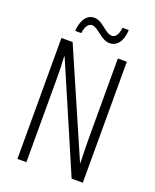

<svg xmlns="http://www.w3.org/2000/svg" viewBox="-160 -974 858 1065"><g transform="rotate(20 268.5 -441.5)"><path d="M412 -883H375C371 -845 357 -821 334 -821C293 -821 262 -882 210 -882C164 -882 139 -840 134 -777H170C175 -818 192 -839 212 -839C249 -839 284 -778 336 -778C377 -778 409 -813 412 -883ZM462 0V-714H409V-234C409 -200 411 -150 412 -98H410L142 -714H76V0H129V-493C129 -542 128 -582 125 -623H128L396 0Z"/></g></svg>

Font: Noto Sans UI Condensed Light
Style: Regular
Weight: 300
Width: 3
Designer: Monotype Design Team
Foundry: Monotype Imaging Inc.
Version: Version 1.901